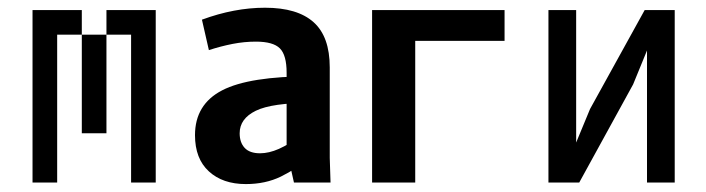

<svg xmlns="http://www.w3.org/2000/svg" viewBox="-20 -463 1790 487"><path d="M125 -437.5V-375H62.5V-437.5ZM125 -375V-312.5H62.5V-375ZM125 -312.5V-250H62.5V-312.5ZM125 -250V-187.5H62.5V-250ZM125 -187.5V-125H62.5V-187.5ZM125 -125V-62.5H62.5V-125ZM125 -62.5V0H62.5V-62.5ZM375 -62.5V0H312.5V-62.5ZM375 -125V-62.5H312.5V-125ZM375 -187.5V-125H312.5V-187.5ZM375 -250V-187.5H312.5V-250ZM375 -312.5V-250H312.5V-312.5ZM375 -375V-312.5H312.5V-375ZM375 -437.5V-375H312.5V-437.5ZM187.5 -437.5V-375H125V-437.5ZM312.5 -437.5V-375H250V-437.5ZM250 -375V-312.5H187.5V-375ZM250 -312.5V-250H187.5V-312.5ZM250 -250V-187.5H187.5V-250ZM250 -187.5V-125H187.5V-187.5Z M628.9 -357.4Q599.6 -357.4 569.8 -351.6Q540 -345.7 509.8 -335.9L492.2 -413.1Q574.2 -443.4 652.3 -443.4Q734.4 -443.4 775.4 -406.7Q816.4 -370.1 816.4 -292V-62.5L818.4 0H725.6L707 -83V-278.3Q707 -323.2 689.9 -340.3Q672.9 -357.4 628.9 -357.4ZM587.9 -125Q587.9 -101.6 600.6 -87.9Q613.3 -74.2 639.6 -74.2Q662.1 -74.2 687.5 -85.4Q712.9 -96.7 752 -124L755.9 -127L782.2 -73.2Q781.2 -72.3 779.3 -71.3Q731.4 -34.2 692.4 -15.1Q653.3 3.9 603.5 3.9Q544.9 3.9 509.8 -28.3Q474.6 -60.5 474.6 -120.1Q474.6 -198.2 543.5 -233.9Q612.3 -269.5 768.6 -269.5V-202.1Q669.9 -202.1 628.9 -182.1Q587.9 -162.1 587.9 -125Z M923.8 -437.5H1259.8V-359.4H1033.2V0H923.8Z M1441.4 -437.5V0H1371.1V-437.5ZM1691.4 -437.5V0H1621.1V-437.5ZM1663.1 -437.5 1585.9 -249 1449.2 0H1399.4L1476.6 -186.5L1615.2 -437.5Z"/></svg>

Font: Sudo Var
Style: Regular
Weight: 400
Monospace: yes
Designer: Jens Kutilek
Foundry: Jens Kutilek
Version: Version 0.065;FEAKit 1.0